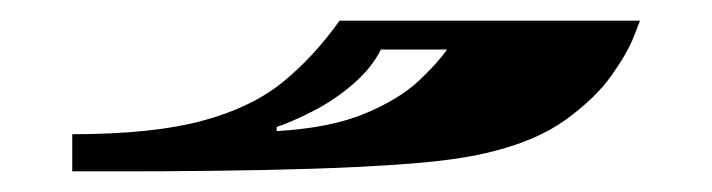

<svg xmlns="http://www.w3.org/2000/svg" viewBox="-20 -790 690 186"><path d="M50 -624V-660Q128 -660 176 -673Q224 -686 254 -710.5Q284 -735 309 -770H600Q600 -770 594 -754.5Q588 -739 572.5 -717Q557 -695 528 -674Q499 -653 452 -642Q423 -635 377.5 -631.5Q332 -628 281.5 -626.5Q231 -625 184 -624.5Q137 -624 104 -624ZM248 -663Q300 -666 333.5 -680Q367 -694 386 -712Q405 -730 413 -742H349Q340 -724 322 -708.5Q304 -693 283.5 -682.5Q263 -672 248 -667Z"/></svg>

Font: Diplomata SC
Style: Regular
Weight: 400
Designer: Eduardo Rodriguez Tunni
Foundry: Eduardo Rodriguez Tunni
Version: Version 1.002; ttfautohint (v1.8.4.7-5d5b);gftools[0.9.23]